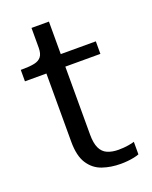

<svg xmlns="http://www.w3.org/2000/svg" viewBox="-133 -764 674 849"><g transform="rotate(-20 204.0 -340.0)"><path d="M13 -478V-532H23Q55 -532 77 -536.5Q99 -541 110 -555Q121 -569 121 -597L185 -537H368V-478ZM203 -158Q203 -118 214 -94.5Q225 -71 247 -61.5Q269 -52 299 -52Q324 -52 345 -55.5Q366 -59 374 -62V-3Q364 1 349.5 4Q335 7 319 8.5Q303 10 287 10Q241 10 201.5 -3.5Q162 -17 138 -53.5Q114 -90 114 -157V-522L121 -530V-690H203Z"/></g></svg>

Font: Roboto Serif 20pt SemiCondensed
Style: Regular
Weight: 400
Width: 4
Version: Version 1.008